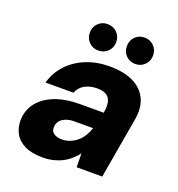

<svg xmlns="http://www.w3.org/2000/svg" viewBox="-130 -810 863 930"><g transform="rotate(20 302.0 -345.5)"><path d="M191 12Q134 12 98 -6Q62 -24 45.5 -55Q29 -86 30 -124Q32 -176 62 -213.5Q92 -251 146 -272Q200 -293 275 -293H396Q402 -327 397 -349Q392 -371 375 -382Q358 -393 325 -393Q291 -393 264 -378.5Q237 -364 225 -334H81Q96 -388 133.5 -428.5Q171 -469 226 -491.5Q281 -514 347 -514Q420 -514 469 -490.5Q518 -467 539.5 -421.5Q561 -376 549 -311L495 0H363L362 -71Q348 -53 330.5 -37.5Q313 -22 291.5 -11Q270 0 245 6Q220 12 191 12ZM249 -102Q271 -102 291 -110Q311 -118 327 -131.5Q343 -145 354.5 -164Q366 -183 373 -204V-205H277Q252 -205 233 -197.5Q214 -190 203.5 -176.5Q193 -163 193 -145Q192 -123 208 -112.5Q224 -102 249 -102ZM267 -567Q239 -567 219.5 -586.5Q200 -606 200 -635Q200 -664 219.5 -683.5Q239 -703 267 -703Q297 -703 316.5 -683.5Q336 -664 336 -635Q336 -606 316.5 -586.5Q297 -567 267 -567ZM458 -567Q429 -567 410 -586.5Q391 -606 391 -635Q391 -664 410 -683.5Q429 -703 458 -703Q487 -703 506.5 -683.5Q526 -664 526 -635Q526 -606 506.5 -586.5Q487 -567 458 -567Z"/></g></svg>

Font: DM Sans 16pt Black
Style: Italic
Weight: 900
Italic angle: -10°
Version: Version 4.004;gftools[0.9.30]